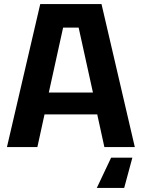

<svg xmlns="http://www.w3.org/2000/svg" viewBox="-20 -720 694 940"><path d="M14 0 177 -700H477L640 0H491L456 -160H198L163 0ZM219 -267H435L365 -585H289ZM628 52 588 200H454L524 52Z"/></svg>

Font: Tektur SemiBold
Style: Regular
Weight: 600
Designer: Adam Jagosz
Foundry: Adam Jagosz
Version: Version 1.005;gftools[0.9.30]